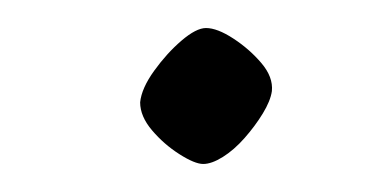

<svg xmlns="http://www.w3.org/2000/svg" viewBox="-20 -107 273 137"><path d="M125 10Q119 10 108 3Q97 -4 88.5 -14Q80 -24 80 -34Q81 -44 90 -56.5Q99 -69 109.5 -78Q120 -87 127 -87Q135 -87 146.5 -79.5Q158 -72 166.5 -62Q175 -52 174 -42Q173 -35 167.5 -26Q162 -17 154.5 -8.5Q147 0 139 5Q131 10 125 10Z"/></svg>

Font: Ancizar Serif Light
Style: Italic
Weight: 300
Italic angle: -4°
Designer: Cesar Puertas, Viviana Monsalve, Julian Moncada, Julian Prieto, Jose Castro, Felipe Aragon, Mariel Hernandez, Sara Alarc
Version: Version 8.100